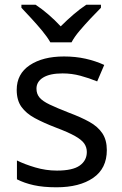

<svg xmlns="http://www.w3.org/2000/svg" viewBox="-20 -786 519 816"><path d="M434 -148Q434 -70 376 -30Q318 10 220 10Q164 10 123.5 1Q83 -8 52 -24V-104Q84 -88 129.5 -74.5Q175 -61 222 -61Q289 -61 319 -82.5Q349 -104 349 -140Q349 -160 338 -176Q327 -192 298.5 -208Q270 -224 217 -244Q165 -264 128 -284Q91 -304 71 -332Q51 -360 51 -404Q51 -472 106.5 -509Q162 -546 252 -546Q301 -546 343.5 -536.5Q386 -527 423 -510L393 -440Q359 -454 322 -464Q285 -474 246 -474Q192 -474 163.5 -456.5Q135 -439 135 -409Q135 -387 148 -371.5Q161 -356 191.5 -341.5Q222 -327 273 -307Q324 -288 360 -268Q396 -248 415 -219.5Q434 -191 434 -148ZM194 -606Q181 -629 159 -655.5Q137 -682 113 -708Q89 -734 71 -753V-766H131Q157 -749 185 -725Q213 -701 238 -674Q265 -701 293 -725Q321 -749 347 -766H409V-753Q390 -734 365.5 -708Q341 -682 318.5 -655.5Q296 -629 284 -606Z"/></svg>

Font: Noto Sans Hebrew Droid
Style: Regular
Weight: 400
Designer: Monotype Design Team
Foundry: Monotype Imaging Inc.
Version: Version 1.100